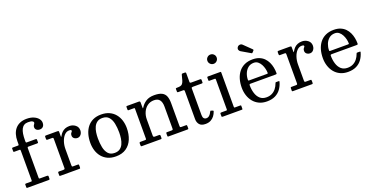

<svg xmlns="http://www.w3.org/2000/svg" viewBox="-28 -1553 4512 2329"><g transform="rotate(-20 2227.5 -389.0)"><path d="M208.5 -450Q208.5 -458.5 210.8 -461.8Q213 -465 221 -465H333Q343.5 -465 346 -467Q348.5 -469 348.5 -479.5V-505Q348.5 -516 344.5 -518Q340.5 -520 330.5 -520H221Q213 -520 210.8 -523.2Q208.5 -526.5 208.5 -534V-550Q208.5 -597.5 214.2 -634Q220 -670.5 233 -695.2Q246 -720 266.8 -732.5Q287.5 -745 317.5 -745Q356.5 -745 372 -736Q387.5 -727 387.5 -718Q387.5 -708 382.2 -700.8Q377 -693.5 371.8 -684.8Q366.5 -676 366.5 -661Q366.5 -640 382.5 -626.5Q398.5 -613 424.5 -613Q451 -613 467.2 -630Q483.5 -647 483.5 -679Q483.5 -707.5 462.5 -733Q441.5 -758.5 403.8 -774.2Q366 -790 315.5 -790Q267 -790 230 -774.5Q193 -759 168.2 -730.2Q143.5 -701.5 131 -661.2Q118.5 -621 118.5 -572V-534Q118.5 -524.5 116.5 -522.2Q114.5 -520 105.5 -520H42Q34.5 -520 31.5 -518Q28.5 -516 28.5 -508V-477Q28.5 -469 31 -467Q33.5 -465 41 -465H105.5Q115 -465 116.8 -461.2Q118.5 -457.5 118.5 -448V-68.5Q118.5 -61 117 -58Q115.5 -55 107.5 -55H42.5Q36 -55 32.2 -53.2Q28.5 -51.5 28.5 -44V-13Q28.5 -5 30.2 -2.5Q32 0 40 0H312.5Q321.5 0 325 -2.8Q328.5 -5.5 328.5 -15V-44Q328.5 -52 322.2 -53.5Q316 -55 309 -55H225Q213 -55 210.8 -58Q208.5 -61 208.5 -73Z M543.5 -446V-72.5Q543.5 -61.5 539 -58.2Q534.5 -55 523 -55H467.5Q460 -55 456.8 -52.2Q453.5 -49.5 453.5 -41V-9.5Q453.5 -3 457.2 -1.5Q461 0 467.5 0H710.5Q719 0 721.2 -3.2Q723.5 -6.5 723.5 -15.5V-38Q723.5 -47.5 721.8 -51.2Q720 -55 710.5 -55H649.5Q638 -55 635.8 -59.5Q633.5 -64 633.5 -75.5V-283Q633.5 -334.5 648.8 -379.8Q664 -425 690.8 -453Q717.5 -481 751.5 -481Q769.5 -481 775.5 -477.2Q781.5 -473.5 781.5 -466Q781.5 -460 775.8 -454.2Q770 -448.5 764.2 -438.8Q758.5 -429 758.5 -411Q758.5 -388 776.2 -374Q794 -360 819.5 -360Q837 -360 851 -370.2Q865 -380.5 873.2 -397.8Q881.5 -415 881.5 -436Q881.5 -479.5 848.5 -504.8Q815.5 -530 773.5 -530Q741 -530 716.2 -519.8Q691.5 -509.5 673.8 -491.8Q656 -474 644 -451.5Q637.5 -439 635.5 -440Q633.5 -441 633.5 -453.5V-506Q633.5 -515.5 628.8 -517.8Q624 -520 615.5 -520H469.5Q459 -520 456.2 -516.5Q453.5 -513 453.5 -502.5V-484Q453.5 -473 455.5 -469Q457.5 -465 468.5 -465H525.5Q537 -465 540.2 -461.5Q543.5 -458 543.5 -446Z M1047.5 -270Q1047.5 -309 1053.2 -347.2Q1059 -385.5 1073.5 -416.5Q1088 -447.5 1114.2 -466.2Q1140.5 -485 1181.5 -485Q1236 -485 1265 -452Q1294 -419 1304.8 -365.5Q1315.5 -312 1315.5 -250Q1315.5 -211 1309.8 -172.8Q1304 -134.5 1289.5 -103.5Q1275 -72.5 1248.8 -53.8Q1222.5 -35 1181.5 -35Q1127 -35 1098 -68Q1069 -101 1058.2 -154.5Q1047.5 -208 1047.5 -270ZM942.5 -250Q942.5 -197.5 957.2 -150.5Q972 -103.5 1001.8 -67.5Q1031.5 -31.5 1076.2 -10.8Q1121 10 1181.5 10Q1262 10 1315 -26.8Q1368 -63.5 1394.2 -126.8Q1420.5 -190 1420.5 -270Q1420.5 -322.5 1405.8 -369.5Q1391 -416.5 1361.2 -452.5Q1331.5 -488.5 1286.8 -509.2Q1242 -530 1181.5 -530Q1121 -530 1076.2 -509Q1031.5 -488 1001.8 -450Q972 -412 957.2 -361Q942.5 -310 942.5 -250Z M1582 -465Q1588 -465 1591 -463.5Q1594 -462 1594 -456.5V-69Q1594 -59.5 1590.5 -57.2Q1587 -55 1577 -55H1522Q1512.5 -55 1508.2 -52.2Q1504 -49.5 1504 -39V-16Q1504 -6.5 1506.5 -3.2Q1509 0 1518 0H1760Q1768.5 0 1771.2 -3Q1774 -6 1774 -15V-38Q1774 -49 1770.2 -52Q1766.5 -55 1756.5 -55H1705Q1693.5 -55 1688.8 -59.5Q1684 -64 1684 -75.5V-283Q1684 -334.5 1703.5 -377.8Q1723 -421 1759 -447Q1795 -473 1844 -473Q1893.5 -473 1916.2 -443.2Q1939 -413.5 1939 -358V-74.5Q1939 -61.5 1935 -58.2Q1931 -55 1919 -55H1861.5Q1853.5 -55 1851.2 -52Q1849 -49 1849 -40.5V-15.5Q1849 -7.5 1850.5 -3.8Q1852 0 1860 0H2103.5Q2112 0 2115.5 -1.5Q2119 -3 2119 -11V-40Q2119 -48.5 2116.8 -51.8Q2114.5 -55 2106 -55H2047Q2034 -55 2031.5 -59.8Q2029 -64.5 2029 -77.5V-369Q2029 -422.5 2015 -458.2Q2001 -494 1965.8 -512Q1930.5 -530 1867 -530Q1802 -530 1760 -502.8Q1718 -475.5 1694 -435.5Q1689 -427.5 1686.5 -426Q1684 -424.5 1684 -444V-502.5Q1684 -509.5 1680.5 -514.8Q1677 -520 1668.5 -520H1513.5Q1508 -520 1506 -517.2Q1504 -514.5 1504 -508.5V-477.5Q1504 -471 1506 -468Q1508 -465 1514.5 -465Z M2479.5 -97.5Q2482 -104 2479.8 -106.5Q2477.5 -109 2471.5 -111L2455.5 -116.5Q2447.5 -119.5 2444.8 -118Q2442 -116.5 2438.5 -109Q2425.5 -80.5 2408.2 -65.2Q2391 -50 2369.5 -50Q2349.5 -50 2337.5 -63.5Q2325.5 -77 2325.5 -107V-448.5Q2325.5 -460 2330.5 -462.5Q2335.5 -465 2346 -465H2456Q2465 -465 2468.8 -466.8Q2472.5 -468.5 2472.5 -477.5V-503.5Q2472.5 -514 2469.2 -517Q2466 -520 2456 -520H2345Q2335.5 -520 2330.5 -522.5Q2325.5 -525 2325.5 -535.5V-645.5Q2325.5 -660 2312.5 -660H2285.5Q2274.5 -660 2272 -657Q2269.5 -654 2267.5 -645.5Q2257.5 -602 2249 -576.5Q2240.5 -551 2229.5 -539Q2218.5 -527 2201.5 -523.5Q2184.5 -520 2157.5 -520Q2148 -520 2145.2 -518.2Q2142.5 -516.5 2142.5 -507V-480Q2142.5 -470 2146 -467.5Q2149.5 -465 2160 -465H2219.5Q2228.5 -465 2232 -461Q2235.5 -457 2235.5 -448V-86Q2235.5 -45 2259 -16.5Q2282.5 12 2336.5 12Q2375.5 12 2403.8 -2.8Q2432 -17.5 2450.8 -42.5Q2469.5 -67.5 2479.5 -97.5Z M2617.5 -700Q2617.5 -675.5 2635.2 -657.8Q2653 -640 2677.5 -640Q2702.5 -640 2720 -657.8Q2737.5 -675.5 2737.5 -700Q2737.5 -725 2720 -742.5Q2702.5 -760 2677.5 -760Q2653 -760 2635.2 -742.5Q2617.5 -725 2617.5 -700ZM2625.5 -465Q2637.5 -465 2637.5 -453V-69Q2637.5 -61 2636 -58Q2634.5 -55 2626 -55H2564Q2555 -55 2551.2 -52.5Q2547.5 -50 2547.5 -40V-12Q2547.5 -4 2551 -2Q2554.5 0 2563 0H2808Q2815 0 2816.2 -2.5Q2817.5 -5 2817.5 -12V-45Q2817.5 -52 2815 -53.5Q2812.5 -55 2805.5 -55H2738Q2732 -55 2729.8 -57.8Q2727.5 -60.5 2727.5 -67V-509.5Q2727.5 -516 2725.8 -518Q2724 -520 2718 -520H2559.5Q2547.5 -520 2547.5 -507V-477Q2547.5 -469.5 2549 -467.2Q2550.5 -465 2558 -465Z M2897.5 -250Q2897.5 -197.5 2912.8 -150.5Q2928 -103.5 2957.5 -67.5Q2987 -31.5 3030.5 -10.8Q3074 10 3130.5 10Q3194 10 3238.5 -12Q3283 -34 3311 -72.8Q3339 -111.5 3353 -162.5Q3354.5 -168 3352.5 -170.5Q3350.5 -173 3343 -173H3314Q3306.5 -173 3304.5 -169.8Q3302.5 -166.5 3300.5 -161Q3287.5 -124.5 3265.5 -97Q3243.5 -69.5 3212.8 -54.2Q3182 -39 3142.5 -39Q3091 -39 3059.2 -67.8Q3027.5 -96.5 3013 -144Q2998.5 -191.5 2998.5 -246.5Q2998.5 -255 3002.8 -258Q3007 -261 3015 -261H3336.5Q3347 -261 3350.8 -263.2Q3354.5 -265.5 3354.5 -275.5Q3354.5 -311 3347.5 -347.2Q3340.5 -383.5 3325 -416.2Q3309.5 -449 3284.2 -474.8Q3259 -500.5 3222.8 -515.2Q3186.5 -530 3137.5 -530Q3077 -530 3032 -509Q2987 -488 2957 -450Q2927 -412 2912.2 -361Q2897.5 -310 2897.5 -250ZM3014.5 -304Q3005.5 -304 3003 -306.5Q3000.5 -309 3000.5 -316.5Q3000.5 -356 3015.5 -395Q3030.5 -434 3061 -460Q3091.5 -486 3137.5 -486Q3168 -486 3190 -468.5Q3212 -451 3226.5 -423.8Q3241 -396.5 3248 -366.8Q3255 -337 3255 -312Q3255 -307 3252.8 -305.5Q3250.5 -304 3240.5 -304ZM3152 -604.5Q3157.5 -601 3160.2 -602Q3163 -603 3167 -607.5L3184 -625.5Q3192.5 -634.5 3183.5 -643.5L3086.5 -738Q3077.5 -747.5 3064.5 -749.5Q3051.5 -751.5 3039.5 -746.5Q3027.5 -741.5 3020.5 -730Q3009.5 -711.5 3015.5 -696.2Q3021.5 -681 3034 -673.5Z M3545.5 -446V-72.5Q3545.5 -61.5 3541 -58.2Q3536.5 -55 3525 -55H3469.5Q3462 -55 3458.8 -52.2Q3455.5 -49.5 3455.5 -41V-9.5Q3455.5 -3 3459.2 -1.5Q3463 0 3469.5 0H3712.5Q3721 0 3723.2 -3.2Q3725.5 -6.5 3725.5 -15.5V-38Q3725.5 -47.5 3723.8 -51.2Q3722 -55 3712.5 -55H3651.5Q3640 -55 3637.8 -59.5Q3635.5 -64 3635.5 -75.5V-283Q3635.5 -334.5 3650.8 -379.8Q3666 -425 3692.8 -453Q3719.5 -481 3753.5 -481Q3771.5 -481 3777.5 -477.2Q3783.5 -473.5 3783.5 -466Q3783.5 -460 3777.8 -454.2Q3772 -448.5 3766.2 -438.8Q3760.5 -429 3760.5 -411Q3760.5 -388 3778.2 -374Q3796 -360 3821.5 -360Q3839 -360 3853 -370.2Q3867 -380.5 3875.2 -397.8Q3883.5 -415 3883.5 -436Q3883.5 -479.5 3850.5 -504.8Q3817.5 -530 3775.5 -530Q3743 -530 3718.2 -519.8Q3693.5 -509.5 3675.8 -491.8Q3658 -474 3646 -451.5Q3639.5 -439 3637.5 -440Q3635.5 -441 3635.5 -453.5V-506Q3635.5 -515.5 3630.8 -517.8Q3626 -520 3617.5 -520H3471.5Q3461 -520 3458.2 -516.5Q3455.5 -513 3455.5 -502.5V-484Q3455.5 -473 3457.5 -469Q3459.5 -465 3470.5 -465H3527.5Q3539 -465 3542.2 -461.5Q3545.5 -458 3545.5 -446Z M3944.5 -250Q3944.5 -197.5 3959.8 -150.5Q3975 -103.5 4004.5 -67.5Q4034 -31.5 4077.5 -10.8Q4121 10 4177.5 10Q4241 10 4285.5 -12Q4330 -34 4358 -72.8Q4386 -111.5 4400 -162.5Q4401.5 -168 4399.5 -170.5Q4397.5 -173 4390 -173H4361Q4353.5 -173 4351.5 -169.8Q4349.5 -166.5 4347.5 -161Q4334.5 -124.5 4312.5 -97Q4290.5 -69.5 4259.8 -54.2Q4229 -39 4189.5 -39Q4138 -39 4106.2 -67.8Q4074.5 -96.5 4060 -144Q4045.5 -191.5 4045.5 -246.5Q4045.5 -255 4049.8 -258Q4054 -261 4062 -261H4383.5Q4394 -261 4397.8 -263.2Q4401.5 -265.5 4401.5 -275.5Q4401.5 -311 4394.5 -347.2Q4387.5 -383.5 4372 -416.2Q4356.5 -449 4331.2 -474.8Q4306 -500.5 4269.8 -515.2Q4233.5 -530 4184.5 -530Q4124 -530 4079 -509Q4034 -488 4004 -450Q3974 -412 3959.2 -361Q3944.5 -310 3944.5 -250ZM4061.5 -304Q4052.5 -304 4050 -306.5Q4047.5 -309 4047.5 -316.5Q4047.5 -356 4062.5 -395Q4077.5 -434 4108 -460Q4138.5 -486 4184.5 -486Q4215 -486 4237 -468.5Q4259 -451 4273.5 -423.8Q4288 -396.5 4295 -366.8Q4302 -337 4302 -312Q4302 -307 4299.8 -305.5Q4297.5 -304 4287.5 -304Z"/></g></svg>

Font: Besley
Style: Regular
Weight: 400
Designer: Owen Earl
Foundry: indestructible type*
Version: Version 4.000